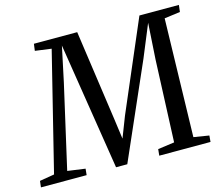

<svg xmlns="http://www.w3.org/2000/svg" viewBox="-140 -879 1169 1015"><g transform="rotate(-15 444.0 -371.5)"><path d="M-36 0 -32 -34.5 48.5 -48 208.5 -693.5 119.5 -705.5 124.5 -743H361.5L432 -247.5L447 -137.5L491.5 -252L702 -743H918L913.5 -705.5L827 -694L811 -48L895 -34.5L892 0H611.5L615 -35L705.5 -47.5L724 -495L736.5 -694L663.5 -517L436.5 0H375L295 -506L265 -695.5L224.5 -504.5L120.5 -48L217.5 -34.5L214 0Z"/></g></svg>

Font: Merriweather 48pt
Style: Italic
Weight: 400
Italic angle: -7.8°
Version: Version 2.101